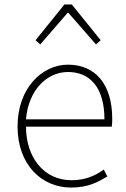

<svg xmlns="http://www.w3.org/2000/svg" viewBox="-20 -831 567 864"><path d="M300 13C378 13 423 -13 463 -37L447 -68C407 -39 362 -20 302 -20C178 -20 97 -122 97 -261H483C485 -274 485 -286 485 -297C485 -453 408 -540 286 -540C169 -540 59 -434 59 -262C59 -90 167 13 300 13ZM97 -294C108 -427 192 -507 286 -507C385 -507 450 -437 450 -294ZM140 -650 161 -631 284 -773H288L412 -631L433 -650L303 -811H270Z"/></svg>

Font: Noto Sans Japanese Thin
Style: Regular
Weight: 100
Designer: Ryoko NISHIZUKA (kana & ideographs); Paul D. Hunt (Latin, Greek & Cyrillic); Wenlong ZHANG (bopomofo); Sandoll Communica
Foundry: Adobe Systems Incorporated
Version: Version 1.000;PS 1;hotconv 1.0.78;makeotf.lib2.5.61930